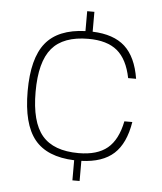

<svg xmlns="http://www.w3.org/2000/svg" viewBox="-50 -634 650 770"><g transform="rotate(5 274.5 -249.5)"><path d="M270 91V10Q160 6 110 -56Q60 -118 60 -250Q60 -382 110 -444Q160 -506 270 -510V-590H299V-510Q384 -507 429.5 -465.5Q475 -424 489 -337H457Q442 -412 401 -446Q360 -480 285 -480Q184 -480 138 -425.5Q92 -371 92 -250Q92 -129 138 -74.5Q184 -20 285 -20Q360 -20 401 -54Q442 -88 457 -163H489Q475 -76 429.5 -34.5Q384 7 299 10V91Z"/></g></svg>

Font: Fivo Sans Thin
Style: Regular
Weight: 250
Foundry: Alexander Slobzheninov
Version: 1.0